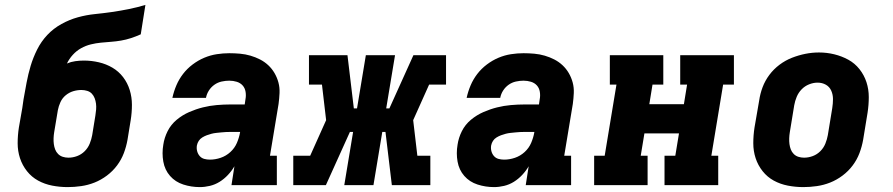

<svg xmlns="http://www.w3.org/2000/svg" viewBox="-20 -755 3640 783"><path d="M256 8Q224 8 193 2Q162 -4 135.5 -18.5Q109 -33 90 -57Q71 -81 61.5 -110Q52 -139 52 -171Q52 -203 57 -235L71 -315Q72 -324 73.5 -332.5Q75 -341 76 -350Q82 -384 88.5 -418.5Q95 -453 105 -486.5Q115 -520 131.5 -553Q148 -586 173 -612.5Q198 -639 230.5 -657Q263 -675 297.5 -684.5Q332 -694 366.5 -697.5Q401 -701 436 -706Q471 -711 505.5 -718Q540 -725 573 -735L554 -615Q534 -606 514 -599.5Q494 -593 473.5 -589.5Q453 -586 432.5 -584.5Q412 -583 391.5 -581Q371 -579 350.5 -574Q330 -569 311 -558.5Q292 -548 277 -531.5Q262 -515 253 -496Q269 -503 287 -505.5Q305 -508 322 -508Q353 -508 383 -501Q413 -494 438.5 -479Q464 -464 482 -440.5Q500 -417 509 -388Q518 -359 518 -327.5Q518 -296 513 -265L500 -185Q495 -157 485 -130.5Q475 -104 457.5 -80.5Q440 -57 416 -39Q392 -21 365.5 -10.5Q339 0 311 4Q283 8 256 8ZM259 -112Q277 -112 294.5 -118.5Q312 -125 325.5 -138.5Q339 -152 346 -169.5Q353 -187 356 -204L369 -284Q371 -296 372 -308.5Q373 -321 371.5 -332.5Q370 -344 366 -354.5Q362 -365 354.5 -373Q347 -381 335.5 -384.5Q324 -388 312 -388Q295 -388 278.5 -383Q262 -378 248 -366.5Q234 -355 226.5 -338.5Q219 -322 216 -306L201 -216Q199 -204 198.5 -191.5Q198 -179 199.5 -167.5Q201 -156 205 -145.5Q209 -135 217 -127Q225 -119 236 -115.5Q247 -112 259 -112Z M795 8Q760 8 727.5 -2.5Q695 -13 673.5 -37.5Q652 -62 646 -96Q640 -130 646 -165Q650 -193 663.5 -220Q677 -247 700.5 -266.5Q724 -286 751.5 -298Q779 -310 807 -317Q835 -324 863.5 -326.5Q892 -329 920 -329H978L981 -350Q984 -365 981.5 -380.5Q979 -396 969.5 -406.5Q960 -417 945.5 -421.5Q931 -426 915 -426Q900 -426 884 -422.5Q868 -419 854.5 -409.5Q841 -400 832 -386Q823 -372 820 -356H683Q689 -383 699.5 -407.5Q710 -432 726.5 -453.5Q743 -475 765.5 -492Q788 -509 813 -519.5Q838 -530 864 -534Q890 -538 915 -538Q937 -538 959 -536Q981 -534 1001.5 -528Q1022 -522 1040.5 -512.5Q1059 -503 1074 -489Q1089 -475 1099.5 -457Q1110 -439 1115.5 -418.5Q1121 -398 1120 -375.5Q1119 -353 1116 -331L1081 -120H1109V0H924L936 -77Q925 -58 909.5 -41.5Q894 -25 875.5 -13.5Q857 -2 836 3Q815 8 795 8ZM836 -104Q858 -104 880 -111.5Q902 -119 919.5 -135Q937 -151 946 -172Q955 -193 959 -215V-217H920Q910 -217 900.5 -216.5Q891 -216 881.5 -215Q872 -214 862 -213Q852 -212 842.5 -209.5Q833 -207 823.5 -203.5Q814 -200 805 -194.5Q796 -189 790.5 -180.5Q785 -172 783 -162Q781 -150 784 -138.5Q787 -127 794.5 -118.5Q802 -110 813 -107Q824 -104 836 -104Z M1176 0V-120H1245L1310 -265L1293 -410H1240V-530H1397L1423 -313H1436L1472 -530H1591L1555 -313H1568L1666 -530H1799V-410H1730L1665 -265L1682 -120H1735V0H1578L1552 -217H1539L1503 0H1384L1420 -217H1407L1309 0Z M1995 8Q1960 8 1927.5 -2.5Q1895 -13 1873.5 -37.5Q1852 -62 1846 -96Q1840 -130 1846 -165Q1850 -193 1863.5 -220Q1877 -247 1900.5 -266.5Q1924 -286 1951.5 -298Q1979 -310 2007 -317Q2035 -324 2063.5 -326.5Q2092 -329 2120 -329H2178L2181 -350Q2184 -365 2181.5 -380.5Q2179 -396 2169.5 -406.5Q2160 -417 2145.5 -421.5Q2131 -426 2115 -426Q2100 -426 2084 -422.5Q2068 -419 2054.5 -409.5Q2041 -400 2032 -386Q2023 -372 2020 -356H1883Q1889 -383 1899.5 -407.5Q1910 -432 1926.5 -453.5Q1943 -475 1965.5 -492Q1988 -509 2013 -519.5Q2038 -530 2064 -534Q2090 -538 2115 -538Q2137 -538 2159 -536Q2181 -534 2201.5 -528Q2222 -522 2240.5 -512.5Q2259 -503 2274 -489Q2289 -475 2299.5 -457Q2310 -439 2315.5 -418.5Q2321 -398 2320 -375.5Q2319 -353 2316 -331L2281 -120H2309V0H2124L2136 -77Q2125 -58 2109.5 -41.5Q2094 -25 2075.5 -13.5Q2057 -2 2036 3Q2015 8 1995 8ZM2036 -104Q2058 -104 2080 -111.5Q2102 -119 2119.5 -135Q2137 -151 2146 -172Q2155 -193 2159 -215V-217H2120Q2110 -217 2100.5 -216.5Q2091 -216 2081.5 -215Q2072 -214 2062 -213Q2052 -212 2042.5 -209.5Q2033 -207 2023.5 -203.5Q2014 -200 2005 -194.5Q1996 -189 1990.5 -180.5Q1985 -172 1983 -162Q1981 -150 1984 -138.5Q1987 -127 1994.5 -118.5Q2002 -110 2013 -107Q2024 -104 2036 -104Z M2403 0V-120H2446L2494 -410H2467V-530H2685V-410H2641L2628 -330H2769L2782 -410H2754V-530H2973V-410H2929L2881 -120H2909V0H2690V-120H2734L2749 -211H2608L2593 -120H2621V0Z M3256 8Q3224 8 3193 2Q3162 -4 3135.5 -18.5Q3109 -33 3090 -57Q3071 -81 3061.5 -110Q3052 -139 3052 -171Q3052 -203 3057 -235L3076 -345Q3080 -373 3090 -399.5Q3100 -426 3117.5 -449.5Q3135 -473 3159 -491Q3183 -509 3210 -519.5Q3237 -530 3264.5 -535.5Q3292 -541 3320 -541Q3352 -541 3382.5 -533.5Q3413 -526 3439.5 -511.5Q3466 -497 3485 -473Q3504 -449 3513.5 -420Q3523 -391 3523 -359Q3523 -327 3518 -295L3500 -185Q3495 -157 3485 -130.5Q3475 -104 3457.5 -80.5Q3440 -57 3416 -39Q3392 -21 3365.5 -10.5Q3339 0 3311 4Q3283 8 3256 8ZM3259 -112Q3277 -112 3294.5 -118.5Q3312 -125 3325.5 -138.5Q3339 -152 3346 -169.5Q3353 -187 3356 -204L3374 -314Q3377 -333 3377 -351Q3377 -369 3370 -385Q3363 -401 3348 -409.5Q3333 -418 3314 -418Q3297 -418 3279.5 -411Q3262 -404 3249 -390.5Q3236 -377 3229 -360Q3222 -343 3219 -326L3201 -216Q3199 -204 3198.5 -191.5Q3198 -179 3199.5 -167.5Q3201 -156 3205 -145.5Q3209 -135 3217 -127Q3225 -119 3236 -115.5Q3247 -112 3259 -112Z"/></svg>

Font: Iosevka Slab HvExObl
Style: Regular
Weight: 900
Width: 7
Italic angle: -9°
Monospace: yes
Designer: Belleve Invis
Foundry: Belleve Invis
Version: Version 11.1.1; ttfautohint (v1.8.3)